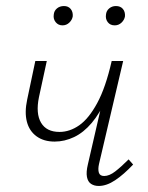

<svg xmlns="http://www.w3.org/2000/svg" viewBox="-20 -612 490 636"><path d="M161 -143Q125 -143 101 -160.5Q77 -178 69 -209Q61 -240 70 -282L97 -410H135L109 -290Q98 -236 116 -205.5Q134 -175 177 -175Q211 -175 242.5 -197Q274 -219 302 -270.5Q330 -322 350 -410H372Q357 -339 334 -288Q311 -237 284 -205Q257 -173 225.5 -158Q194 -143 161 -143ZM307 4Q292 4 281.5 -3Q271 -10 268 -26Q265 -42 271 -67L350 -410H388L308 -69Q304 -51 307.5 -40Q311 -29 325 -29Q342 -29 361.5 -44Q381 -59 406 -84L421 -67Q390 -34 361.5 -15Q333 4 307 4ZM187 -528Q173 -528 164.5 -538.5Q156 -549 158 -563Q159 -576 168.5 -584Q178 -592 192 -592Q206 -592 214 -582.5Q222 -573 221 -558Q219 -546 209.5 -537Q200 -528 187 -528ZM360 -528Q345 -528 337 -538.5Q329 -549 331 -563Q332 -576 341.5 -584Q351 -592 364 -592Q379 -592 387 -582.5Q395 -573 394 -558Q392 -546 382.5 -537Q373 -528 360 -528Z"/></svg>

Font: Ysabeau Infant ExtraLight
Style: Italic
Weight: 250
Italic angle: -12°
Designer: Christian Thalmann (Catharsis Fonts)
Version: Version 2.001;gftools[0.9.30]; featfreeze: ss01,ss02,lnum